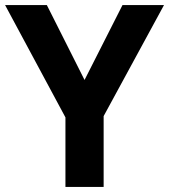

<svg xmlns="http://www.w3.org/2000/svg" viewBox="-20 -734 664 754"><path d="M312 -420 461 -714H624L387 -278V0H237V-273L0 -714H164Z"/></svg>

Font: Noto Sans Bassa Vah
Style: Regular
Weight: 400
Designer: Monotype Design Team
Foundry: Monotype Imaging Inc.
Version: Version 2.002